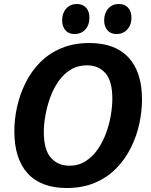

<svg xmlns="http://www.w3.org/2000/svg" viewBox="-20 -932 757 964"><path d="M315 12Q186 12 119 -61.5Q52 -135 52 -273Q52 -334 66 -396.5Q80 -459 108.5 -516.5Q137 -574 181.5 -619Q226 -664 288 -690Q350 -716 429 -716Q558 -716 625.5 -643Q693 -570 693 -433Q693 -373 679.5 -310.5Q666 -248 637 -190Q608 -132 563.5 -86.5Q519 -41 457 -14.5Q395 12 315 12ZM328 -100Q374 -100 409.5 -122.5Q445 -145 470.5 -182Q496 -219 512.5 -263.5Q529 -308 536.5 -353.5Q544 -399 544 -437Q544 -526 509 -565Q474 -604 417 -604Q370 -604 334.5 -582Q299 -560 273.5 -523.5Q248 -487 232 -442.5Q216 -398 208 -353Q200 -308 200 -270Q200 -180 235.5 -140Q271 -100 328 -100ZM354 -761Q325 -761 308.5 -780Q292 -799 292 -830Q292 -866 312.5 -889Q333 -912 366 -912Q395 -912 412 -893.5Q429 -875 429 -843Q429 -806 408 -783.5Q387 -761 354 -761ZM565 -761Q536 -761 519.5 -780Q503 -799 503 -830Q503 -866 523.5 -889Q544 -912 577 -912Q606 -912 623 -893.5Q640 -875 640 -843Q640 -806 618.5 -783.5Q597 -761 565 -761Z"/></svg>

Font: Bitter
Style: Bold Italic
Weight: 700
Italic angle: -9°
Designer: Sol Matas, and Bitter project Authors
Foundry: Sol Matas
Version: Version 2.001